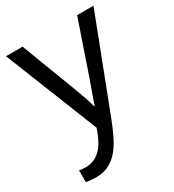

<svg xmlns="http://www.w3.org/2000/svg" viewBox="-178 -631 856 942"><g transform="rotate(-30 250.0 -160.0)"><path d="M93.3 207.5Q58.1 207.5 32.7 202.1V136.2Q51.3 139.2 73.7 139.2Q114.7 139.2 149.7 108.6Q184.6 78.1 211.9 -2.4L2.4 -528.3H96.2L207.5 -236.3Q219.7 -205.1 233.6 -165.5Q247.6 -126 255.4 -95.7Q267.6 -130.4 280 -164.6Q292.5 -198.7 304.2 -232.9L405.3 -528.3H498L294.9 0Q278.3 42 263.2 73.5Q248 105 233.9 125.5Q178.2 207.5 93.3 207.5Z"/></g></svg>

Font: Arimo Nerd Font
Style: Regular
Weight: 400
Designer: Steve Matteson
Foundry: Monotype Imaging Inc.
Version: Version 1.33;Nerd Fonts 3.2.1